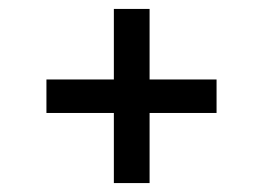

<svg xmlns="http://www.w3.org/2000/svg" viewBox="-20 -528 590 430"><path d="M315 -275V-118H235V-275H84V-350H235V-508H315V-350H465V-275Z"/></svg>

Font: Share
Style: Regular
Weight: 400
Designer: Ralph du Carrois
Version: Version 1.002